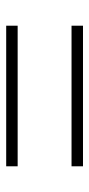

<svg xmlns="http://www.w3.org/2000/svg" viewBox="146 -603 288 620"><g transform="rotate(-90 290.0 -293.0)"><path d="M517 -417V-380H63V-417ZM517 -206V-169H63V-206Z"/></g></svg>

Font: Georama ExtraExtended ExtraLight
Style: Regular
Weight: 200
Width: 8
Designer: Jean-Baptiste Levee
Foundry: Production Type
Version: Version 1.000